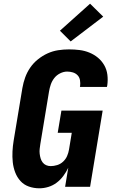

<svg xmlns="http://www.w3.org/2000/svg" viewBox="-20 -1010 640 1038"><path d="M193 8Q163 8 136 -1.5Q109 -11 90.5 -31.5Q72 -52 62 -78.5Q52 -105 49 -133.5Q46 -162 47.5 -191.5Q49 -221 54 -251L101 -534Q106 -563 116 -591Q126 -619 143.5 -644.5Q161 -670 185.5 -689.5Q210 -709 237.5 -721.5Q265 -734 294.5 -738.5Q324 -743 353 -743Q382 -743 410 -739.5Q438 -736 463.5 -725.5Q489 -715 509.5 -698Q530 -681 543.5 -657.5Q557 -634 560.5 -606Q564 -578 560 -549L558 -540H412L413 -544Q415 -560 412.5 -576Q410 -592 399.5 -603Q389 -614 374 -618.5Q359 -623 343 -623Q324 -623 305 -613.5Q286 -604 273.5 -588Q261 -572 254.5 -553Q248 -534 245 -515L198 -231Q196 -218 194.5 -205Q193 -192 194.5 -179Q196 -166 199.5 -154Q203 -142 210.5 -132Q218 -122 229.5 -117Q241 -112 254 -112Q271 -112 289 -117.5Q307 -123 321 -136Q335 -149 342.5 -166Q350 -183 353 -201L368 -292H292L312 -412H535L467 0H332L349 -103Q338 -80 322.5 -59Q307 -38 286.5 -22.5Q266 -7 241.5 0.5Q217 8 193 8ZM362 -786 304 -844 467 -990 538 -920Z"/></svg>

Font: Iosevka Aile Heavy
Style: Italic
Weight: 900
Italic angle: -9°
Designer: Belleve Invis
Foundry: Belleve Invis
Version: Version 31.1.0; ttfautohint (v1.8.4)